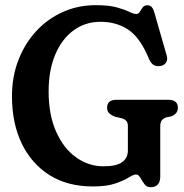

<svg xmlns="http://www.w3.org/2000/svg" viewBox="-20 -730 732 762"><path d="M616 -30Q616 13 577 13Q562 13 553 0.5Q544 -12 536.8 -24.8Q529.5 -37.5 520 -37.5Q509.5 -37.5 490.5 -25.5Q471.5 -13.5 437.5 -1.8Q403.5 10 348.5 10Q248 10 176.2 -35.2Q104.5 -80.5 66 -161Q27.5 -241.5 27.5 -348Q27.5 -425.5 53 -491.5Q78.5 -557.5 123.8 -606.5Q169 -655.5 229.5 -682.5Q290 -709.5 359.5 -709.5Q412 -709.5 443.5 -700.8Q475 -692 492.5 -683.2Q510 -674.5 521 -674.5Q529.5 -674.5 534.8 -683.2Q540 -692 546.2 -700.5Q552.5 -709 564.5 -709Q576 -709 582.8 -701.2Q589.5 -693.5 595 -672L642 -508Q646 -493.5 639.5 -482.5Q633 -471.5 619 -468.5Q586.5 -462 572.5 -493.5Q537.5 -579.5 490.2 -611.5Q443 -643.5 379 -643.5Q318.5 -643.5 272 -609.5Q225.5 -575.5 199.2 -513.2Q173 -451 173 -367Q173 -274.5 202.5 -208Q232 -141.5 281.5 -105.8Q331 -70 390.5 -70Q442 -70 464.8 -86.5Q487.5 -103 487.5 -132.5V-229Q487.5 -243.5 481.2 -250.2Q475 -257 463.5 -260.5L435.5 -267Q422 -272.5 413.5 -280.5Q405 -288.5 405 -302Q405 -334 442.5 -334H648Q686 -334 686 -302Q686 -279.5 661 -268.5L639.5 -264Q629 -260.5 622.5 -252.8Q616 -245 616 -229Z"/></svg>

Font: Fraunces 144pt S100 SemiBold
Style: Regular
Weight: 600
Version: Version 1.000; ttfautohint (v1.8.3)